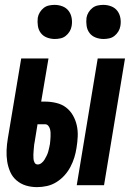

<svg xmlns="http://www.w3.org/2000/svg" viewBox="-20 -760 540 788"><path d="M295 0 381 -520H493L407 0ZM132 8Q108 8 86.5 1.5Q65 -5 48 -19.5Q31 -34 22 -54.5Q13 -75 9.5 -97.5Q6 -120 7 -143.5Q8 -167 12 -191L67 -520H179L149 -343H165Q188 -343 211 -337.5Q234 -332 251 -319Q268 -306 279 -287Q290 -268 295 -246Q300 -224 299 -200.5Q298 -177 294 -153Q291 -133 285 -113.5Q279 -94 269 -75Q259 -56 244.5 -40Q230 -24 211.5 -12.5Q193 -1 172.5 3.5Q152 8 132 8ZM135 -85Q143 -85 150.5 -91Q158 -97 162.5 -104.5Q167 -112 171 -120Q175 -128 177.5 -136Q180 -144 181.5 -152Q183 -160 185 -169Q186 -176 186.5 -184Q187 -192 187.5 -200Q188 -208 187.5 -216Q187 -224 185 -231Q183 -238 178 -244Q173 -250 165 -250H134L122 -176Q120 -167 119.5 -158.5Q119 -150 118 -141.5Q117 -133 117 -124.5Q117 -116 117.5 -108Q118 -100 122 -92.5Q126 -85 135 -85ZM405 -600Q388 -600 372.5 -606Q357 -612 347.5 -624.5Q338 -637 335.5 -653.5Q333 -670 335 -687Q337 -699 343.5 -709.5Q350 -720 359.5 -727.5Q369 -735 381 -737.5Q393 -740 404 -740Q421 -740 436.5 -734Q452 -728 461.5 -715.5Q471 -703 474 -686.5Q477 -670 474 -653Q472 -641 465.5 -630.5Q459 -620 449.5 -612.5Q440 -605 428 -602.5Q416 -600 405 -600ZM205 -600Q188 -600 172.5 -606Q157 -612 147.5 -624.5Q138 -637 135.5 -653.5Q133 -670 135 -687Q137 -699 143.5 -709.5Q150 -720 159.5 -727.5Q169 -735 181 -737.5Q193 -740 204 -740Q221 -740 236.5 -734Q252 -728 261.5 -715.5Q271 -703 274 -686.5Q277 -670 274 -653Q272 -641 265.5 -630.5Q259 -620 249.5 -612.5Q240 -605 228 -602.5Q216 -600 205 -600Z"/></svg>

Font: Iosevka Curly Heavy
Style: Italic
Weight: 900
Italic angle: -9°
Monospace: yes
Designer: Belleve Invis
Foundry: Belleve Invis
Version: Version 22.1.2; ttfautohint (v1.8.4)